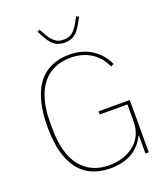

<svg xmlns="http://www.w3.org/2000/svg" viewBox="-163 -1022 992 1145"><g transform="rotate(-20 333.0 -449.0)"><path d="M565 -114H562C523 -34 452 12 340 12C165 12 70 -108 70 -349C70 -590 165 -710 340 -710C448 -710 530 -654 569 -567L550 -558C514 -642 437 -690 340 -690C187 -690 94 -582 94 -370V-328C94 -116 187 -8 340 -8C400 -8 456 -25 497 -58C538 -90 564 -139 564 -206V-312H388V-332H586V0H565ZM340 -786C305 -786 282 -797 262 -817C242 -837 227 -867 208 -903L224 -910L239 -883C256 -851 271 -832 287 -821C302 -809 317 -805 340 -805C361 -805 378 -809 394 -821C409 -832 424 -851 441 -883L456 -910L472 -903C453 -867 438 -837 418 -817C398 -797 373 -786 340 -786Z"/></g></svg>

Font: Plexus Sans Thin
Style: Regular
Weight: 250
Version: Version 2.001;PS 002.001;hotconv 1.0.70;makeotf.lib2.5.58329